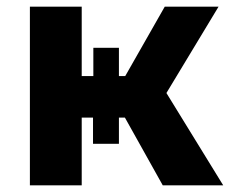

<svg xmlns="http://www.w3.org/2000/svg" viewBox="-20 -558 697 578"><path d="M356 -204H338V-125H260V-204H226V0H70V-538H226V-329H261V-414H338V-329H357L476 -538H638L481 -278L652 0H470Z"/></svg>

Font: Montserrat Alternates
Style: Bold
Weight: 700
Designer: Julieta Ulanovsky
Foundry: Julieta Ulanovsky
Version: Version 7.200